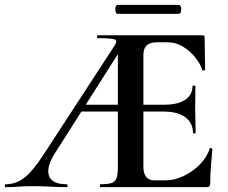

<svg xmlns="http://www.w3.org/2000/svg" viewBox="-31 -770 939 790"><path d="M-7 0Q-11 0 -11 -6Q-11 -12 -7 -12Q35 -12 69.5 -39Q104 -66 147 -132L435 -574Q454 -600 443.5 -606.5Q433 -613 371 -613Q368 -613 368 -619Q368 -625 371 -625H801Q811 -625 811 -616L813 -483Q813 -481 807.5 -480Q802 -479 801 -482Q795 -504 775 -530.5Q755 -557 724.5 -576.5Q694 -596 658 -596H616Q597 -596 584 -590.5Q571 -585 565 -573Q559 -561 559 -543V-85Q559 -66 564 -53.5Q569 -41 579 -34.5Q589 -28 605 -28H649Q687 -28 725 -46Q763 -64 792 -94Q821 -124 832 -159Q833 -162 838 -160.5Q843 -159 843 -157Q840 -128 837 -88.5Q834 -49 834 -15Q834 0 819 0H382Q380 0 380 -6Q380 -12 382 -12Q413 -12 428 -17Q443 -22 448.5 -37Q454 -52 454 -81V-589L490 -604L194 -138Q158 -80 171 -46Q184 -12 242 -12Q247 -12 247 -6Q247 0 242 0Q206 0 177 -2Q148 -4 101 -4Q66 -4 44.5 -2Q23 0 -7 0ZM290 -311 305 -339H535L542 -311ZM763 -223Q763 -264 731.5 -287.5Q700 -311 641 -311H482V-339H642Q701 -339 731 -359.5Q761 -380 761 -415Q761 -418 767 -418Q773 -418 773 -415Q773 -382 772.5 -363.5Q772 -345 772 -325Q772 -300 773 -276Q774 -252 774 -223Q774 -221 768.5 -221Q763 -221 763 -223ZM453 -713Q447 -713 444.5 -722.5Q442 -732 444.5 -741Q447 -750 453 -750H704Q711 -750 713.5 -741Q716 -732 713.5 -722.5Q711 -713 704 -713Z"/></svg>

Font: Cormorant Light
Style: Regular
Weight: 300
Designer: Christian Thalmann (Catharsis Fonts)
Foundry: Catharsis Fonts
Version: Version 4.000